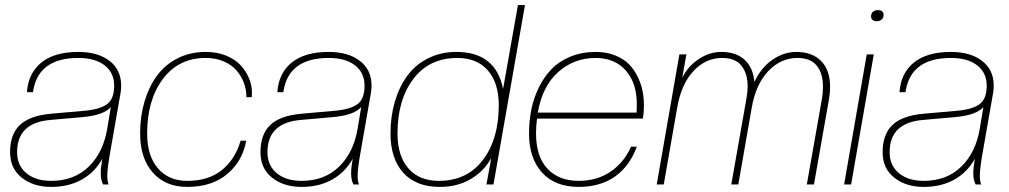

<svg xmlns="http://www.w3.org/2000/svg" viewBox="-20 -732 4003 762"><path d="M183.1 9.8Q112.3 9.8 66.2 -26.9Q20 -63.5 20 -127.9Q20 -199.2 59.3 -236.3Q98.6 -273.4 184.1 -280.8L311 -292Q373.5 -296.9 403.3 -317.4Q433.1 -337.9 433.1 -392.1Q433.1 -443.4 395.3 -472.7Q357.4 -502 291 -502Q129.9 -502 110.8 -366.2H86.9Q92.3 -441.9 144.3 -483.9Q196.3 -525.9 291 -525.9Q368.2 -525.9 414.6 -490.5Q460.9 -455.1 460.9 -392.1Q460.9 -379.9 459 -366.2L418 -131.8Q405.8 -64.9 405.8 -33.2Q405.8 -12.7 411.1 0H389.2Q379.9 -16.6 379.9 -44.9Q379.9 -67.9 386.2 -102.1Q356.4 -48.3 304.7 -19.3Q252.9 9.8 183.1 9.8ZM183.1 -14.2Q274.4 -14.2 332.3 -70.8Q390.1 -127.4 405.8 -222.2L419.9 -307.1Q391.1 -274.4 306.2 -267.1L179.2 -255.9Q47.9 -244.6 47.9 -127.9Q47.9 -75.2 84.7 -44.7Q121.6 -14.2 183.1 -14.2Z M723.1 9.8Q636.2 9.8 586.2 -47.4Q536.1 -104.5 536.1 -202.1Q536.1 -270 553.5 -328.9Q570.8 -387.7 603 -431.6Q635.3 -475.6 685.1 -500.7Q734.9 -525.9 796.9 -525.9Q840.8 -525.9 876.7 -511.5Q912.6 -497.1 934.6 -473.4Q956.5 -449.7 968.3 -421.4Q980 -393.1 980 -363.8Q980 -354 979 -346.2H958Q958 -376 947.8 -403.3Q937.5 -430.7 918.2 -452.9Q898.9 -475.1 867.4 -488.5Q835.9 -502 796.9 -502Q689 -502 626.5 -418.7Q564 -335.4 564 -202.1Q564 -113.8 606.7 -64Q649.4 -14.2 723.1 -14.2Q807.1 -14.2 860.1 -56.6Q913.1 -99.1 935.1 -173.8H957Q943.4 -93.8 882.6 -42Q821.8 9.8 723.1 9.8Z M1176.8 9.8Q1106 9.8 1059.8 -26.9Q1013.7 -63.5 1013.7 -127.9Q1013.7 -199.2 1053 -236.3Q1092.3 -273.4 1177.7 -280.8L1304.7 -292Q1367.2 -296.9 1397 -317.4Q1426.8 -337.9 1426.8 -392.1Q1426.8 -443.4 1388.9 -472.7Q1351.1 -502 1284.7 -502Q1123.5 -502 1104.5 -366.2H1080.6Q1085.9 -441.9 1137.9 -483.9Q1189.9 -525.9 1284.7 -525.9Q1361.8 -525.9 1408.2 -490.5Q1454.6 -455.1 1454.6 -392.1Q1454.6 -379.9 1452.6 -366.2L1411.6 -131.8Q1399.4 -64.9 1399.4 -33.2Q1399.4 -12.7 1404.8 0H1382.8Q1373.5 -16.6 1373.5 -44.9Q1373.5 -67.9 1379.9 -102.1Q1350.1 -48.3 1298.3 -19.3Q1246.6 9.8 1176.8 9.8ZM1176.8 -14.2Q1268.1 -14.2 1325.9 -70.8Q1383.8 -127.4 1399.4 -222.2L1413.6 -307.1Q1384.8 -274.4 1299.8 -267.1L1172.9 -255.9Q1041.5 -244.6 1041.5 -127.9Q1041.5 -75.2 1078.4 -44.7Q1115.2 -14.2 1176.8 -14.2Z M1725.6 9.8Q1630.9 9.8 1580.3 -46.6Q1529.8 -103 1529.8 -202.1Q1529.8 -270 1547.1 -328.9Q1564.5 -387.7 1596.7 -431.6Q1628.9 -475.6 1679.2 -500.7Q1729.5 -525.9 1791.5 -525.9Q1947.3 -525.9 1976.6 -378.9L2035.6 -711.9H2063.5L1938.5 0H1910.6L1929.7 -105Q1901.4 -52.7 1848.4 -21.5Q1795.4 9.8 1725.6 9.8ZM1721.7 -14.2Q1833.5 -14.2 1896.5 -97.2Q1959.5 -180.2 1959.5 -314Q1959.5 -402.8 1916.3 -452.4Q1873 -502 1795.4 -502Q1683.6 -502 1620.6 -418.9Q1557.6 -335.9 1557.6 -202.1Q1557.6 -113.3 1600.8 -63.7Q1644 -14.2 1721.7 -14.2Z M2276.4 9.8Q2183.1 9.8 2131.3 -47.1Q2079.6 -104 2079.6 -202.1Q2079.6 -252 2088.9 -297.9Q2098.1 -343.8 2118.9 -385.7Q2139.6 -427.7 2169.7 -458.5Q2199.7 -489.3 2244.6 -507.6Q2289.6 -525.9 2344.2 -525.9Q2387.7 -525.9 2421.9 -512Q2456.1 -498 2477.1 -476.3Q2498 -454.6 2511.7 -425.5Q2525.4 -396.5 2530.5 -369.1Q2535.6 -341.8 2535.6 -314Q2535.6 -283.2 2531.2 -261.2H2111.3Q2107.4 -233.4 2107.4 -202.1Q2107.4 -110.8 2152.6 -62.5Q2197.8 -14.2 2276.4 -14.2Q2349.6 -14.2 2403.3 -50.8Q2457 -87.4 2484.4 -149.9H2507.3Q2479.5 -73.2 2421.1 -31.7Q2362.8 9.8 2276.4 9.8ZM2344.2 -502Q2258.3 -502 2195.6 -446.3Q2132.8 -390.6 2114.3 -285.2H2506.3Q2507.3 -297.4 2507.3 -318.8Q2507.3 -402.8 2463.4 -452.4Q2419.4 -502 2344.2 -502Z M3210.4 0H3182.1L3242.2 -340.8Q3246.1 -362.3 3246.1 -388.2Q3246.1 -440.4 3221.7 -471.2Q3197.3 -502 3144.5 -502Q3079.1 -502 3029.3 -450Q2979.5 -397.9 2963.4 -304.2L2910.2 0H2882.3L2942.4 -340.8Q2947.3 -369.1 2947.3 -388.2Q2947.3 -439.9 2922.9 -470.9Q2898.4 -502 2846.2 -502Q2780.8 -502 2732.2 -450Q2683.6 -397.9 2667.5 -304.2L2614.3 0H2586.4L2676.3 -516.1H2704.1L2687.5 -422.9Q2710 -468.8 2752.7 -497.3Q2795.4 -525.9 2842.3 -525.9Q2901.4 -525.9 2935.1 -494.9Q2968.8 -463.9 2974.1 -407.2Q3000.5 -463.9 3045.7 -494.9Q3090.8 -525.9 3140.1 -525.9Q3203.6 -525.9 3239 -489.7Q3274.4 -453.6 3274.4 -388.2Q3274.4 -363.8 3270.5 -340.8Z M3357.9 0H3330.1L3419.9 -516.1H3447.8ZM3459 -647.9Q3448.7 -647.9 3442.9 -653.1Q3437 -658.2 3437 -667Q3437 -678.2 3444.3 -685.1Q3451.7 -691.9 3464.8 -691.9Q3475.1 -691.9 3481 -686.8Q3486.8 -681.6 3486.8 -672.9Q3486.8 -661.6 3479.5 -654.8Q3472.2 -647.9 3459 -647.9Z M3646 9.8Q3575.2 9.8 3529.1 -26.9Q3482.9 -63.5 3482.9 -127.9Q3482.9 -199.2 3522.2 -236.3Q3561.5 -273.4 3647 -280.8L3773.9 -292Q3836.4 -296.9 3866.2 -317.4Q3896 -337.9 3896 -392.1Q3896 -443.4 3858.2 -472.7Q3820.3 -502 3753.9 -502Q3592.8 -502 3573.7 -366.2H3549.8Q3555.2 -441.9 3607.2 -483.9Q3659.2 -525.9 3753.9 -525.9Q3831.1 -525.9 3877.4 -490.5Q3923.8 -455.1 3923.8 -392.1Q3923.8 -379.9 3921.9 -366.2L3880.9 -131.8Q3868.7 -64.9 3868.7 -33.2Q3868.7 -12.7 3874 0H3852.1Q3842.8 -16.6 3842.8 -44.9Q3842.8 -67.9 3849.1 -102.1Q3819.3 -48.3 3767.6 -19.3Q3715.8 9.8 3646 9.8ZM3646 -14.2Q3737.3 -14.2 3795.2 -70.8Q3853 -127.4 3868.7 -222.2L3882.8 -307.1Q3854 -274.4 3769 -267.1L3642.1 -255.9Q3510.7 -244.6 3510.7 -127.9Q3510.7 -75.2 3547.6 -44.7Q3584.5 -14.2 3646 -14.2Z"/></svg>

Font: Creato Display Thin
Style: Italic
Weight: 265
Italic angle: -10°
Version: Version 1.000